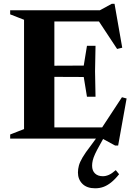

<svg xmlns="http://www.w3.org/2000/svg" viewBox="-20 -729 708 1010"><path d="M482.5 -488 480 -354 482.5 -220H437.5L420.5 -324L189 -325V-383L420.5 -384L437.5 -488ZM623 -478 596 -471.5 485.5 -639 531 -616H182.5V-675H505.5L568 -709H582.5ZM503 -37 621.5 -217.5 646 -211 601.5 36.5H585.5L518.5 0H182.5V-59H539ZM33.5 0V-21.5L106.5 -50V-625L33.5 -653.5V-675H266V0ZM505.5 32.5Q489 61.5 480 81.2Q471 101 467.8 115.2Q464.5 129.5 464.5 142.5Q464.5 169 479.8 183.5Q495 198 521 198Q536.5 198 552.5 191Q568.5 184 589 166L606.5 187.5Q584.5 215 564.2 231Q544 247 524 254.2Q504 261.5 480.5 261.5Q437 261.5 413.5 238Q390 214.5 390 178.5Q390 160.5 395 142Q400 123.5 414.5 98.8Q429 74 457 38L503.5 -25.5H537.5Z"/></svg>

Font: Newsreader 24pt
Style: Bold
Weight: 700
Designer: Hugues Gentile
Foundry: Production Type
Version: Version 1.003